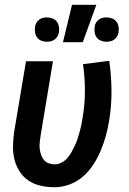

<svg xmlns="http://www.w3.org/2000/svg" viewBox="-20 -777 540 805"><path d="M210 8Q180 8 152 2Q124 -4 101 -19Q78 -34 63 -57Q48 -80 41 -107Q34 -134 34.5 -163.5Q35 -193 39 -222L89 -520H202L150 -207Q148 -193 146.5 -179.5Q145 -166 146.5 -153.5Q148 -141 152 -128.5Q156 -116 164 -106.5Q172 -97 184 -92.5Q196 -88 210 -88Q224 -88 238.5 -95.5Q253 -103 263 -115Q273 -127 280.5 -140.5Q288 -154 294.5 -168Q301 -182 305.5 -196Q310 -210 314 -224.5Q318 -239 321 -253Q324 -267 326 -282Q336 -339 336 -396Q336 -453 328 -508L438 -522Q447 -460 447.5 -396Q448 -332 437 -268Q432 -237 423.5 -206.5Q415 -176 402.5 -146Q390 -116 372 -88Q354 -60 328.5 -37.5Q303 -15 271.5 -3.5Q240 8 210 8ZM426 -602Q414 -602 403 -606.5Q392 -611 385.5 -620Q379 -629 377 -641Q375 -653 377 -665Q378 -674 382.5 -681.5Q387 -689 394 -694.5Q401 -700 409.5 -702Q418 -704 427 -704Q439 -704 450.5 -699.5Q462 -695 468.5 -686Q475 -677 477 -665Q479 -653 477 -641Q475 -632 471 -624.5Q467 -617 459.5 -611.5Q452 -606 443.5 -604Q435 -602 426 -602ZM176 -602Q164 -602 153 -606.5Q142 -611 135.5 -620Q129 -629 127 -641Q125 -653 127 -665Q128 -674 132.5 -681.5Q137 -689 144 -694.5Q151 -700 159.5 -702Q168 -704 177 -704Q189 -704 200.5 -699.5Q212 -695 218.5 -686Q225 -677 227 -665Q229 -653 227 -641Q225 -632 221 -624.5Q217 -617 209.5 -611.5Q202 -606 193.5 -604Q185 -602 176 -602ZM244 -600 282 -757H384L327 -600Z"/></svg>

Font: Iosevka Oblique
Style: Bold
Weight: 700
Italic angle: -9°
Monospace: yes
Designer: Belleve Invis
Foundry: Belleve Invis
Version: Version 32.5.0; ttfautohint (v1.8.4)